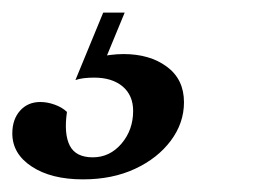

<svg xmlns="http://www.w3.org/2000/svg" viewBox="-84 -20 407 304"><path d="M47.4 264Q-2.8 264 -33.6 243.8Q-64.5 223.6 -64.5 191.3Q-64.5 169 -52.2 155.2Q-39.9 141.5 -20.2 141.5Q-9 141.5 2.6 145.7Q14.2 149.8 22 157.2Q17 192.1 26.5 210.6Q36 229.1 62.9 229.1Q89.8 229.1 108.3 207.5Q126.8 185.8 126.8 155.6Q126.8 131 110.2 116.9Q93.5 102.9 65.1 102.9Q56.5 102.9 48.7 103.8Q40.8 104.8 35.4 106.8L79.4 0H113.4L79.4 82.3L65.2 71.5Q78.1 68.6 89.7 67.1Q101.3 65.6 111.6 65.6Q153.2 65.6 180.2 85.6Q207.3 105.6 207.3 141.9Q207.3 174.9 186.4 202.8Q165.5 230.7 129.8 247.3Q94 264 47.4 264Z"/></svg>

Font: Petrona
Style: Italic
Weight: 400
Italic angle: -9°
Designer: Ringo R. Seeber
Foundry: Ringo R. Seeber
Version: Version 2.001; ttfautohint (v1.8.3)